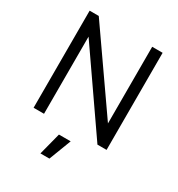

<svg xmlns="http://www.w3.org/2000/svg" viewBox="-224 -890 1185 1276"><g transform="rotate(30 368.0 -252.5)"><path d="M88 0H168V-592L578 0H648V-745H568V-157L158 -745H88ZM279 240H348L413 70H323Z"/></g></svg>

Font: Mluvka
Style: Regular
Weight: 400
Designer: Modified by Jiří Krblich, Original typeface by Gumpita Rahayu
Foundry: Gumpita Rahayu & Jiří Krblich
Version: Version 2.000;Glyphs 3.1.1 (3134)